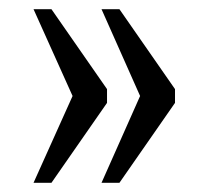

<svg xmlns="http://www.w3.org/2000/svg" viewBox="-20 -479 454 418"><path d="M201 -81 285 -270 201 -459H240L361 -285V-255L240 -81ZM53 -81 138 -270 53 -459H92L213 -285V-255L92 -81Z"/></svg>

Font: Noto Serif Myanmar ExtraCondensed
Style: Regular
Weight: 400
Width: 2
Designer: Ben Mitchell and the Monotype Design Team
Foundry: Monotype Imaging Inc.
Version: Version 2.106; ttfautohint (v1.8.4.7-5d5b)